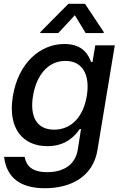

<svg xmlns="http://www.w3.org/2000/svg" viewBox="-20 -787 657 1023"><path d="M219.5 215.9C359.4 215.9 476.6 152.7 499.3 12.1L591.6 -545.5H487.6L473 -457H465.2C452.1 -490.8 424.7 -552.6 323.2 -552.6C191.4 -552.6 77.4 -448.5 48.7 -275.6C19.5 -100.9 103 -8.2 232.6 -8.2C332.7 -8.2 380.7 -64.6 404.8 -99.4H411.6L394.9 7.8C381.7 94.5 313.9 130.3 231.5 130.3C150.2 130.3 119.3 95.9 111.5 49L1.8 48.7C15.3 161.6 90.2 215.9 219.5 215.9ZM155.9 -276.3C173.3 -381 231.9 -462.4 328.5 -462.4C421.2 -462.4 460.6 -386.7 442.5 -276.3C424 -163.7 359.7 -96.2 268.1 -96.2C172.2 -96.2 138.5 -170.8 155.9 -276.3ZM194.2 -610.8H290.5L378.9 -706L436.4 -610.8H532.3L533 -616.1L432.9 -766.7H344.5L195 -616.1Z"/></svg>

Font: Margiela Sans Medium
Style: Italic
Weight: 500
Italic angle: -9.39999°
Designer: Stefan Endress, Andreas Faust
Version: Version 1.100;FEAKit 1.0